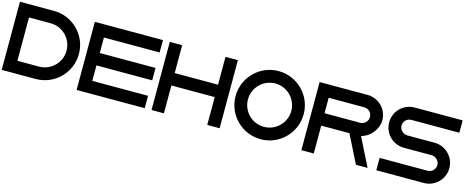

<svg xmlns="http://www.w3.org/2000/svg" viewBox="-41 -1662 6683 2723"><g transform="rotate(15 3300.0 -300.0)"><path d="M500 -800H0V200H500C776 200 1000 -24 1000 -300C1000 -576 776 -800 500 -800ZM500 18.2H181.8V-618.2H500C675.6 -618.2 818.2 -475.6 818.2 -300C818.2 -124.4 675.6 18.2 500 18.2Z M2100 200V18.2H1281.8V-209H2100V-391H1281.8V-618.2H2100V-800H1100V200Z M2381.8 -391V-800H2200V200H2381.8V-209H3018.2V200H3200V-800H3018.2V-391Z M3800 -800C3524 -800 3300 -576 3300 -300C3300 -24 3524 200 3800 200C4076 200 4300 -24 4300 -300C4300 -576 4076 -800 3800 -800ZM3800 18.2C3624.4 18.2 3481.8 -124.4 3481.8 -300C3481.8 -475.6 3624.4 -618.2 3800 -618.2C3975.6 -618.2 4118.2 -475.6 4118.2 -300C4118 -124.6 3975.4 18 3800 18.2Z M5104.6 -800H4400V200H4581.8V-209H4996.2L5200.8 200H5372.2L5166.2 -211.4L5212.5 -229.6C5316 -270.2 5400 -393.4 5400 -504.6C5400 -667.7 5267.7 -800 5104.6 -800ZM5104.6 -391H4581.8V-618.2H5104.6C5167.3 -618.2 5218.2 -567.3 5218.2 -504.6C5218.2 -441.9 5167.3 -391 5104.6 -391Z M5500 -504.6C5500.2 -341.7 5632.5 -209.3 5795.4 -209H6201.7C6201.9 -209 6202.2 -209 6202.5 -209C6259.4 -209 6311 -163.1 6317.6 -106.5C6317.9 -103.4 6318.2 -98.4 6318.2 -95.3C6318.2 -32.6 6267.3 18.4 6204.6 18.5H5500V200H6204.6C6364.2 196.5 6493.7 64.2 6493.7 -95.5C6493.7 -255.1 6364.2 -387.5 6204.6 -391H5798.3C5798.1 -391 5797.8 -391 5797.5 -391C5740.6 -391 5689 -436.9 5682.4 -493.5C5682.1 -496.6 5681.8 -501.6 5681.8 -504.7C5681.8 -567.4 5732.7 -618.4 5795.4 -618.5H6500V-800H5795.4C5632.5 -799.8 5500.2 -667.5 5500 -504.6Z"/></g></svg>

Font: Kubos
Style: Light
Weight: 300
Version: Version 001.000